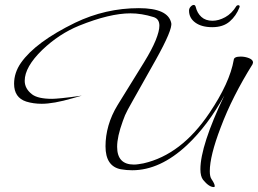

<svg xmlns="http://www.w3.org/2000/svg" viewBox="-20 -673 1044 777"><path d="M845 84Q826 84 802 55Q791 41 791 12Q791 -83 888 -287Q821 -165 737 -86Q628 16 515 16Q504 16 492 15Q480 14 469 12Q407 0 407 -81Q407 -123 419 -165Q431 -207 456 -248L563 -421Q595 -473 610 -510Q625 -547 625 -569Q625 -597 601 -604Q553 -619 508 -619Q424 -619 300 -569Q219 -536 151 -471Q80 -402 80 -346Q80 -314 110 -291Q134 -273 191 -273Q202 -273 232 -276Q262 -279 311 -286L276 -276Q235 -264 203.5 -258.5Q172 -253 149 -253Q115 -253 86 -262Q37 -278 37 -334Q37 -379 65 -419Q124 -503 284 -581Q407 -640 542 -640Q660 -640 673 -580Q679 -554 611 -432Q575 -368 552.5 -328Q530 -288 517 -265Q504 -242 497 -229Q490 -216 486 -206.5Q482 -197 477 -183Q454 -120 454 -79Q454 -7 522 -7Q530 -7 540 -8.5Q550 -10 561 -12Q714 -47 827 -215Q910 -338 926 -431Q927 -444 954 -444Q972 -444 988 -437.5Q1004 -431 1004 -420Q1004 -419 1002 -413Q962 -349 929.5 -285Q897 -221 873 -157Q829 -42 829 20Q829 42 836 52Q849 71 849 80Q849 84 845 84ZM839 -563Q796 -563 770.5 -581.5Q745 -600 745 -630Q745 -639 751.5 -646Q758 -653 764 -653Q770 -653 772 -645Q778 -620 795 -604.5Q812 -589 840 -589Q865 -589 891.5 -603.5Q918 -618 937 -649Q940 -652 944 -652Q947 -652 949 -650Q951 -648 949 -643Q936 -609 909.5 -586Q883 -563 839 -563Z"/></svg>

Font: Ephesis
Style: Regular
Weight: 400
Designer: Robert E. Leuschke
Foundry: Robert E. Leuschke
Version: Version 1.010; ttfautohint (v1.8.3)